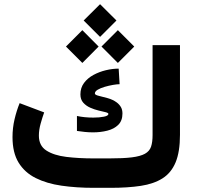

<svg xmlns="http://www.w3.org/2000/svg" viewBox="-20 -901 950 921"><path d="M429.7 -141.1H502.9Q571.3 -141.1 612.5 -146.2Q653.8 -151.4 675.5 -163.6Q697.3 -175.8 704.6 -197.5Q711.9 -219.2 711.9 -252.9V-684.6H843.3V-254.4Q843.3 -172.4 822.3 -122.1Q801.3 -71.8 759.5 -45.4Q717.8 -19 655.5 -9.5Q593.3 0 510.3 0H429.7Q346.2 0 275.1 -10.3Q204.1 -20.5 151.4 -46.9Q98.6 -73.2 69.3 -120.8Q40 -168.5 40 -243.2Q40 -287.1 49.8 -328.9Q59.6 -370.6 74.2 -406.2L191.9 -361.8Q183.6 -338.9 175 -308.3Q166.5 -277.8 166.5 -250.5Q166.5 -202.1 202.4 -179Q238.3 -155.8 298.1 -148.4Q357.9 -141.1 429.7 -141.1ZM349.1 -344.7Q385.3 -336.9 427.7 -336.9Q457 -336.9 478.5 -341.3Q500 -345.7 500 -354.5Q500 -359.4 486.6 -362.8Q473.1 -366.2 453.1 -370.8Q433.1 -375.5 413.1 -384.3Q393.1 -393.1 379.4 -408.4Q365.7 -423.8 365.7 -448.2Q365.7 -480 383.1 -503.2Q400.4 -526.4 428.2 -541.5Q456.1 -556.6 488 -564.2Q520 -571.8 549.3 -571.8L553.7 -497.1Q541.5 -497.1 521.7 -493.7Q502 -490.2 481.9 -484.4Q461.9 -478.5 448.5 -470.5Q435.1 -462.4 435.1 -452.6Q435.1 -445.8 453.4 -441.4Q471.7 -437 496.6 -430.2Q521.5 -423.3 540.5 -409.2Q552.7 -399.9 560.1 -387.2Q567.4 -374.5 567.4 -356.4Q567.4 -321.8 547.1 -302Q526.9 -282.2 494.6 -274.2Q462.4 -266.1 426.3 -266.1Q406.7 -266.1 387 -268.1Q367.2 -270 349.1 -272.9ZM460 -880.9 538.6 -802.7 460 -724.1 381.3 -802.7ZM545.4 -756.3 624 -677.7 545.4 -599.1 466.8 -677.7ZM375 -756.3 453.1 -677.7 375 -599.1 296.4 -677.7Z"/></svg>

Font: Vazirmatn UI FD ExtraBold
Style: Regular
Weight: 800
Designer: Saber Rastikerdar
Foundry: Saber Rastikerdar
Version: Version 33.003